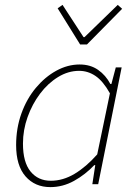

<svg xmlns="http://www.w3.org/2000/svg" viewBox="-20 -754 564 786"><path d="M186 12Q123 12 84.5 -32Q46 -76 46 -160Q46 -229 67.5 -289Q89 -349 126.5 -394Q164 -439 210.5 -464.5Q257 -490 306 -490Q350 -490 381.5 -468Q413 -446 432 -410H436L454 -478H478L382 0H358L370 -78H366Q329 -39 283 -13.5Q237 12 186 12ZM188 -14Q238 -14 285.5 -42.5Q333 -71 378 -122L430 -372Q402 -422 371 -443Q340 -464 304 -464Q259 -464 217.5 -438.5Q176 -413 144 -370.5Q112 -328 93 -275Q74 -222 74 -166Q74 -90 105 -52Q136 -14 188 -14ZM308 -572 216 -720 236 -734 322 -602H326L462 -734L480 -718L336 -572Z"/></svg>

Font: Source Sans Variable
Style: Italic
Weight: 200
Italic angle: -11°
Designer: Paul D. Hunt
Foundry: Adobe Systems Incorporated
Version: Version 3.006;hotconv 1.0.111;makeotfexe 2.5.65597